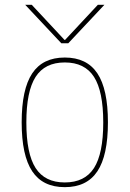

<svg xmlns="http://www.w3.org/2000/svg" viewBox="-20 -770 540 800"><path d="M264.6 -589.8H235.4L85 -750H112.3L249 -603.5H251L387.7 -750H415ZM385.7 -56.2Q341.8 9.8 250 9.8Q158.2 9.8 114.3 -56.2Q70.3 -122.1 70.3 -260.3Q70.3 -398.4 114.3 -464.4Q158.2 -530.3 250 -530.3Q341.8 -530.3 385.7 -464.4Q429.7 -398.4 429.7 -260.3Q429.7 -122.1 385.7 -56.2ZM128.4 -69.8Q167 -9.8 250 -9.8Q333 -9.8 371.6 -69.8Q410.2 -129.9 410.2 -259.8Q410.2 -389.6 371.6 -449.7Q333 -509.8 250 -509.8Q167 -509.8 128.4 -449.7Q89.8 -389.6 89.8 -259.8Q89.8 -129.9 128.4 -69.8Z"/></svg>

Font: Mgen+ 1m thin
Style: Regular
Weight: 100
Designer: [Source Han Sans]
Ryoko NISHIZUKA  (kana & ideographs); Paul D. Hunt (Latin, Greek & Cyrillic); Wenlong ZHANG  (bopomofo
Version: Version 1.059.20150602